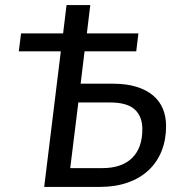

<svg xmlns="http://www.w3.org/2000/svg" viewBox="-20 -736 714 756"><path d="M382 -74Q422 -74 451.8 -84.5Q481.5 -95 501.2 -115Q521 -135 530.8 -163.2Q540.5 -191.5 540.5 -227.5Q540.5 -277.5 510.5 -305Q480.5 -332.5 414 -332.5H288.5L256.5 -74ZM423.5 -406.5Q478.5 -406.5 518.2 -394Q558 -381.5 583.8 -359.2Q609.5 -337 621.8 -306.5Q634 -276 634 -239.5Q634 -185.5 616.2 -141.2Q598.5 -97 564.8 -65.5Q531 -34 482.5 -17Q434 0 373 0H154L219.5 -534H54L63 -604.5H228.5L242 -716H335.5L322 -604.5H525L516.5 -534H313L297.5 -406.5Z"/></svg>

Font: Lato 2
Style: Italic
Weight: 400
Italic angle: -7°
Designer: Lukasz Dziedzic with Adam Twardoch and Botio Nikoltchev
Foundry: tyPoland Lukasz Dziedzic
Version: Version 2.015; 2015-08-06; http://www.latofonts.com/